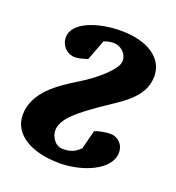

<svg xmlns="http://www.w3.org/2000/svg" viewBox="-100 -581 619 674"><g transform="rotate(20 209.0 -243.5)"><path d="M229 -450C255 -450 281 -431 281 -400C281 -372 224 -319 161 -281C97 -242 16 -189 16 -104C16 -30 91 12 195 12C283 12 379 -30 379 -94C379 -127 354 -146 330 -146C306 -146 277 -139 271 -135L253 -65C233 -45 217 -39 188 -39C158 -39 142 -71 142 -91C142 -137 196 -176 258 -220C320 -264 404 -304 404 -388C404 -456 340 -499 240 -499C157 -499 65 -469 65 -411C65 -383 86 -356 120 -356C135 -356 157 -364 165 -366L194 -442C198 -445 215 -450 229 -450Z"/></g></svg>

Font: Veleka
Style: Bold Italic
Weight: 700
Italic angle: -12°
Designer: Stefan Peev, Context Ltd, 2016; SIL International, 1997-2014.
Foundry: Stefan Peev, Context Ltd, 2016
Version: Version 5.000